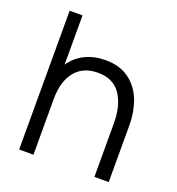

<svg xmlns="http://www.w3.org/2000/svg" viewBox="-120 -746 776 843"><g transform="rotate(20 267.5 -324.0)"><path d="M285.6 -498.5Q354.5 -498.5 398.2 -465.1Q441.9 -431.6 461.4 -379.2Q481 -326.7 481 -267.1V0H414.1V-248Q414.1 -334 379.6 -384.5Q345.2 -435.1 273.4 -435.1Q204.1 -435.1 166.7 -388.7Q129.4 -342.3 129.4 -259.3V0H62.5V-648.4H122.6V-418.5Q149.4 -457.5 191.2 -478Q232.9 -498.5 285.6 -498.5Z"/></g></svg>

Font: Potro Sans Bangla
Style: Regular
Weight: 400
Designer: Jayed Ahsan Saad
Foundry: Codepotro
Version: Potro Sans Bangla; Version 0.905